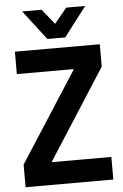

<svg xmlns="http://www.w3.org/2000/svg" viewBox="-60 -933 624 975"><g transform="rotate(-5 252.5 -445.5)"><path d="M477.5 -115.2V0H30.3V-115.2L327.1 -576.2H36.1V-690.4H468.8V-576.2L172.9 -115.2ZM90.8 -890.6H189.5L252 -813.5L315.4 -890.6H412.1L296.9 -740.2H206.1Z"/></g></svg>

Font: Altinn-DIN
Style: DIN-Bold
Weight: 700
Designer: Charles Nix
Foundry: Altinn
Version: Version 2.00